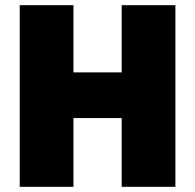

<svg xmlns="http://www.w3.org/2000/svg" viewBox="-20 -720 752 740"><path d="M56 0H263V-265H449V0H656V-700H449V-441H263V-700H56Z"/></svg>

Font: Fixel Text Black
Style: Regular
Weight: 900
Width: 4
Designer: AlfaBravo + MacPaw
Foundry: Kyrylo Tkachov, Marchela Mozhyna, Serhii Makarenko, Maria Weinstein, Zakhar Kryvoshyya
Version: Version 1.211